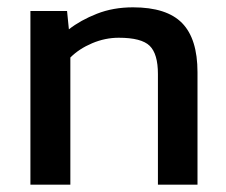

<svg xmlns="http://www.w3.org/2000/svg" viewBox="-20 -504 618 524"><path d="M63 0V-474H163L168 -424Q200 -449 244.5 -466.5Q289 -484 343 -484Q435 -484 477 -441Q519 -398 519 -307V0H411V-302Q411 -357 388.5 -379Q366 -401 304 -401Q267 -401 231.5 -386Q196 -371 172 -347V0Z"/></svg>

Font: Kanit
Style: Regular
Weight: 400
Designer: Katatrad Team
Foundry: CadsonDemak
Version: Version 2.000; ttfautohint (v1.8.3)